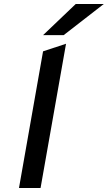

<svg xmlns="http://www.w3.org/2000/svg" viewBox="-20 -941 540 961"><path d="M75 0 195.5 -684 310.5 -722 183 0ZM195.5 -765 359 -921H499.5L298.5 -765Z"/></svg>

Font: Overpass SemiBold
Style: Italic
Weight: 600
Italic angle: -10°
Designer: Delve Withrington, Dave Bailey, Thomas Jockin
Foundry: Delve Fonts LLC
Version: Version 4.000